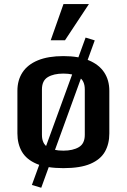

<svg xmlns="http://www.w3.org/2000/svg" viewBox="-20 -805 615 932"><path d="M134.8 92.8 395.5 -622.6 439.9 -608.9 180.2 106.4ZM287.6 11.2Q206.5 11.2 157.5 -9.8Q108.4 -30.8 86.4 -68.6Q64.5 -106.4 64.5 -157.2V-364.3Q64.5 -416 89.4 -453.9Q114.3 -491.7 164.1 -512.2Q213.9 -532.7 287.6 -532.7Q361.3 -532.7 410.9 -512.2Q460.4 -491.7 485.6 -453.9Q510.7 -416 510.7 -364.3V-157.2Q510.7 -106.4 489.3 -68.6Q467.8 -30.8 418.9 -9.8Q370.1 11.2 287.6 11.2ZM287.6 -73.7Q334 -73.7 362.8 -90.8Q391.6 -107.9 391.6 -150.4V-370.6Q391.6 -413.6 363.5 -430.7Q335.4 -447.8 287.6 -447.8Q240.7 -447.8 212.2 -430.7Q183.6 -413.6 183.6 -370.6V-150.4Q183.6 -107.9 211.2 -90.8Q238.8 -73.7 287.6 -73.7ZM226.1 -609.4 288.1 -785.2H411.6L295.4 -609.4Z"/></svg>

Font: Monda SemiBold
Style: Regular
Weight: 600
Designer: Vernon Adams
Foundry: Vernon Adams
Version: Version 2.200